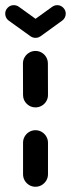

<svg xmlns="http://www.w3.org/2000/svg" viewBox="-48 -713 271 733"><path d="M87.4 0Q74.4 0 63.5 -6.5Q52.6 -13 46.3 -23.9Q40 -34.8 40 -47.8V-168.1Q40 -181.1 46.3 -192Q52.6 -203 63.5 -209.4Q74.4 -215.9 87.4 -215.9Q100.4 -215.9 111.3 -209.4Q122.2 -203 128.7 -192Q135.2 -181.1 135.2 -168.1V-47.8Q135.2 -34.8 128.7 -23.9Q122.2 -13 111.3 -6.5Q100.4 0 87.4 0ZM87.4 -303Q67.8 -303 53.9 -316.9Q40 -330.7 40 -350.4L39.6 -470.7Q39.6 -483.7 46.1 -494.6Q52.6 -505.6 63.5 -512Q74.4 -518.5 87.4 -518.5Q100.4 -518.5 111.3 -512Q122.2 -505.6 128.5 -494.6Q134.8 -483.7 134.8 -470.7L135.2 -350.4Q135.2 -337.4 128.7 -326.5Q122.2 -315.6 111.3 -309.3Q100.4 -303 87.4 -303ZM-28.1 -660.7Q-28.1 -674.1 -18.5 -683.7Q-8.9 -693.3 4.4 -693.3Q15.6 -693.3 24.1 -687L107 -627.4Q113.3 -623 116.9 -615.9Q120.4 -608.9 120.4 -601.1Q120.4 -587.8 110.7 -578.1Q101.1 -568.5 87.8 -568.5Q76.7 -568.5 68.1 -574.8L-14.8 -634.4Q-21.1 -638.9 -24.6 -645.9Q-28.1 -653 -28.1 -660.7ZM170.4 -693.3Q183.7 -693.3 193.3 -683.7Q203 -674.1 203 -660.7Q203 -653 199.4 -645.9Q195.9 -638.9 189.6 -634.4L106.7 -574.4L68.1 -627L150.7 -686.7Q160 -693.3 170.4 -693.3Z"/></svg>

Font: 26F Galaxy Sans Extra Bold
Style: Regular
Weight: 800
Designer: C₂₉H₂₅N₃O₅
Version: Version 1.100